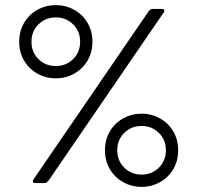

<svg xmlns="http://www.w3.org/2000/svg" viewBox="-20 -715 771 750"><path d="M55 -552Q55 -593 74 -625.5Q93 -658 126 -676.5Q159 -695 198 -695Q237 -695 270 -676.5Q303 -658 322 -625.5Q341 -593 341 -552Q341 -511 322 -478.5Q303 -446 270 -427.5Q237 -409 198 -409Q159 -409 126 -427.5Q93 -446 74 -478.5Q55 -511 55 -552ZM110 -13 560 -670Q564 -675 567 -677.5Q570 -680 575 -680H613Q620 -680 621.5 -676Q623 -672 620 -667L170 -10Q166 -5 163 -2.5Q160 0 155 0H117Q110 0 108.5 -4Q107 -8 110 -13ZM293 -552Q293 -593 265.5 -620Q238 -647 198 -647Q158 -647 130.5 -620Q103 -593 103 -552Q103 -511 130.5 -484Q158 -457 198 -457Q238 -457 265.5 -484Q293 -511 293 -552ZM390 -128Q390 -169 409 -201.5Q428 -234 461 -252.5Q494 -271 533 -271Q572 -271 605 -252.5Q638 -234 657 -201.5Q676 -169 676 -128Q676 -87 657 -54.5Q638 -22 605 -3.5Q572 15 533 15Q494 15 461 -3.5Q428 -22 409 -54.5Q390 -87 390 -128ZM628 -128Q628 -169 600.5 -196Q573 -223 533 -223Q493 -223 465.5 -196Q438 -169 438 -128Q438 -87 465.5 -60Q493 -33 533 -33Q573 -33 600.5 -60Q628 -87 628 -128Z"/></svg>

Font: Mitr ExtraLight
Style: Regular
Weight: 250
Designer: Thanarat Vachiruckul
Foundry: Cadson Demak Co.,Ltd.
Version: Version 1.000